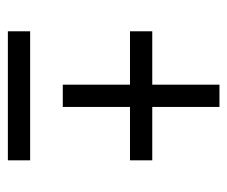

<svg xmlns="http://www.w3.org/2000/svg" viewBox="-66 -552 591 500"><g transform="rotate(90 230.0 -302.5)"><path d="M201 -170V-345H62V-403H201V-578H259V-403H398V-345H259V-170ZM62 -27V-85H398V-27Z"/></g></svg>

Font: Archivo ExtraCondensed Light
Style: Regular
Weight: 300
Width: 2
Designer: Hector Gatti
Foundry: Omnibus-Type
Version: Version 2.001